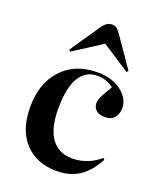

<svg xmlns="http://www.w3.org/2000/svg" viewBox="-146 -874 811 978"><g transform="rotate(20 259.0 -385.0)"><path d="M137.2 -581.1 128.9 -588.9 242.2 -754.9Q263.7 -784.2 291 -784.2Q305.2 -784.2 315.4 -777.1Q325.7 -770 339.8 -750L450.2 -589.8L441.9 -582L291 -680.2ZM278.8 14.2Q169.9 14.2 106 -54.7Q42 -123.5 42 -247.1Q42 -376 113.3 -452.9Q184.6 -529.8 305.2 -529.8Q385.3 -529.8 435.1 -491.2Q484.9 -452.6 484.9 -400.9Q484.9 -369.1 467.5 -348.6Q450.2 -328.1 416 -328.1Q385.3 -328.1 368.7 -342.5Q352.1 -356.9 352.1 -381.8Q352.1 -397.5 362.1 -418.2Q372.1 -439 398.9 -482.9Q361.3 -513.2 308.1 -513.2Q248.5 -513.2 213.9 -458.3Q179.2 -403.3 179.2 -287.1Q179.2 -181.6 218.5 -127.4Q257.8 -73.2 331.1 -73.2Q414.6 -73.2 481 -129.9L488.8 -123Q453.1 -54.2 401.9 -20Q350.6 14.2 278.8 14.2Z"/></g></svg>

Font: Display Semibold
Style: Regular
Weight: 600
Designer: Latin by Veronika Burian and Jose Scaglione. Greek by Irene Vlachou. Cyrillic by Vera Evstafieva.
Foundry: TypeTogether
Version: Version 3.002